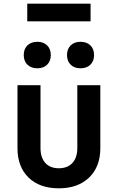

<svg xmlns="http://www.w3.org/2000/svg" viewBox="-20 -1013 640 1043"><path d="M300 10Q195 10 135 -48.5Q75 -107 75 -208V-550H200V-209Q200 -157 226 -128Q252 -99 300 -99Q347 -99 373.5 -128Q400 -157 400 -209V-550H525V-208Q525 -107 464 -48.5Q403 10 300 10ZM417 -642Q384 -642 364 -661.5Q344 -681 344 -714Q344 -747 364 -766.5Q384 -786 417 -786Q451 -786 471 -766.5Q491 -747 491 -714Q491 -681 471 -661.5Q451 -642 417 -642ZM183 -642Q149 -642 129 -661.5Q109 -681 109 -714Q109 -747 129 -766.5Q149 -786 183 -786Q216 -786 236 -766.5Q256 -747 256 -714Q256 -681 236 -661.5Q216 -642 183 -642ZM128 -897V-993H472V-897Z"/></svg>

Font: JetBrains Mono NL
Style: Bold
Weight: 700
Monospace: yes
Designer: Philipp Nurullin, Konstantin Bulenkov
Foundry: JetBrains
Version: Version 2.305; ttfautohint (v1.8.4.7-5d5b)